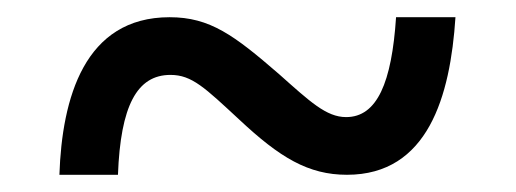

<svg xmlns="http://www.w3.org/2000/svg" viewBox="-20 -468 599 223"><path d="M49 -265H117C120 -345 139 -381 178 -381C203 -381 218 -366 258 -329C305 -285 338 -265 383 -265C477 -265 503 -356 509 -448H440C435 -372 418 -332 382 -332C359 -332 340 -350 304 -382C252 -427 224 -448 177 -448C78 -448 52 -354 49 -265Z"/></svg>

Font: Noto Serif Yezidi SemiBold
Style: Regular
Weight: 600
Designer: Dalton Maag Ltd
Foundry: Dalton Maag Ltd
Version: Version 1.001